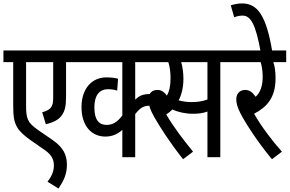

<svg xmlns="http://www.w3.org/2000/svg" viewBox="-20 -916 1688 1119"><path d="M432 -554V-622H0V-554H57V-302C57 -237 62 -208 78 -178C92 -151 121 -126 154 -102L243 -40C284 -11 294 17 294 49C294 87 278 115 257 143L321 183C350 139 370 101 370 44C370 -14 348 -57 288 -99L201 -159C139 -202 132 -226 132 -304V-554H290V-349C290 -315 286 -300 274 -286C264 -275 247 -267 226 -262L247 -192C291 -202 321 -218 339 -242C358 -268 365 -296 365 -354V-554Z M879 -554V-622H420V-554H693V-243C664 -205 638 -188 601 -188C560 -188 530 -213 530 -291C530 -360 559 -396 610 -396C630 -396 648 -393 663 -388L668 -457C652 -462 628 -465 600 -465C514 -465 455 -398 455 -292C455 -178 517 -120 594 -120C636 -120 667 -136 693 -159V0H768V-251C795 -285 814 -300 853 -300H890V-368H852C810 -368 788 -355 768 -335V-554Z M1264 -554H1340V-622H816V-554H961C970 -527 974 -493 974 -459C974 -413 966 -383 953 -359C937 -380 919 -392 898 -392C861 -392 845 -366 845 -338C845 -310 854 -277 880 -232C916 -170 968 -88 1047 12L1105 -32C1051 -98 989 -179 949 -249C962 -257 974 -267 985 -278C1016 -263 1060 -253 1104 -253C1137 -253 1163 -256 1189 -266V0H1264ZM1095 -321C1069 -321 1044 -325 1021 -331C1037 -360 1049 -404 1049 -457C1049 -490 1044 -528 1036 -554H1189V-336C1158 -325 1131 -321 1095 -321Z M1623 -32C1565 -97 1501 -182 1461 -253C1535 -292 1586 -346 1586 -460C1586 -500 1581 -532 1573 -554H1648V-622H1328V-554H1499C1506 -534 1511 -500 1511 -469C1511 -416 1498 -378 1470 -352C1453 -377 1434 -392 1410 -392C1373 -392 1357 -365 1357 -338C1357 -317 1362 -294 1381 -256C1407 -205 1481 -88 1565 12Z M1499 -615H1567C1532 -825 1481 -896 1391 -896C1368 -896 1348 -892 1325 -885L1345 -815C1361 -822 1376 -825 1394 -825C1441 -825 1470 -775 1499 -615Z"/></svg>

Font: Noto Sans Devanagari UI ExtraCondensed
Style: Regular
Weight: 400
Width: 2
Designer: Jelle Bosma - Monotype Design Team
Foundry: Monotype Imaging Inc.
Version: Version 2.003